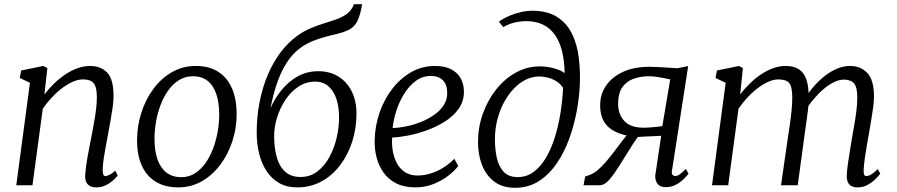

<svg xmlns="http://www.w3.org/2000/svg" viewBox="-20 -882 4272 914"><path d="M191.5 -432.5Q212 -459.5 237.2 -484Q262.5 -508.5 290.8 -527.5Q319 -546.5 348.8 -557.2Q378.5 -568 408.5 -568Q460 -568 490.2 -536.5Q520.5 -505 520.5 -424Q520.5 -400 516 -369Q511.5 -338 505.8 -306Q500 -274 495 -247Q490.5 -222 484.8 -192.2Q479 -162.5 474.5 -132.8Q470 -103 469 -78.5Q468.5 -62 471.2 -53Q474 -44 480.5 -44Q490.5 -44 502.2 -50Q514 -56 528.5 -69.5L540.5 -47Q537.5 -41.5 523 -27.5Q508.5 -13.5 486.8 -1.8Q465 10 438.5 10Q421.5 10 409.2 4Q397 -2 390.8 -14.8Q384.5 -27.5 385.5 -48.5Q386.5 -65.5 389.2 -87Q392 -108.5 396.2 -132Q400.5 -155.5 405 -178.8Q409.5 -202 413.5 -222.5Q417.5 -244 422.2 -268.5Q427 -293 431.2 -319Q435.5 -345 438.2 -370.2Q441 -395.5 441 -418Q441 -451.5 434.5 -470Q428 -488.5 413.5 -496.2Q399 -504 374 -504Q352 -504 326.5 -492.8Q301 -481.5 275.2 -462Q249.5 -442.5 225.8 -417Q202 -391.5 183.5 -363.5L134.5 0H57.5L122.5 -488L74 -511L81 -546.5L186 -568L205.5 -558Z M912 -568Q975 -568 1018.2 -540.8Q1061.5 -513.5 1084 -462Q1106.5 -410.5 1106.5 -337.5Q1106.5 -272 1086.2 -210Q1066 -148 1029 -98.2Q992 -48.5 941 -19.2Q890 10 828.5 10Q766.5 10 722.5 -16.2Q678.5 -42.5 655.5 -92.8Q632.5 -143 632.5 -214Q632.5 -281 652.5 -344.2Q672.5 -407.5 709.5 -458Q746.5 -508.5 798 -538.2Q849.5 -568 912 -568ZM898.5 -519Q862 -519 832.8 -501Q803.5 -483 781.5 -452.5Q759.5 -422 744.8 -383.2Q730 -344.5 722.8 -302.8Q715.5 -261 715.5 -221Q715.5 -163 730 -122.2Q744.5 -81.5 773 -60Q801.5 -38.5 843 -38.5Q878.5 -38.5 907.2 -56.5Q936 -74.5 957.8 -105Q979.5 -135.5 994 -174Q1008.5 -212.5 1016 -254Q1023.5 -295.5 1023.5 -335Q1023.5 -393 1009.8 -434Q996 -475 968.5 -497Q941 -519 898.5 -519Z M1704 -862 1698.5 -834.5Q1690.5 -797.5 1678 -775.5Q1665.5 -753.5 1641.5 -740.8Q1617.5 -728 1574 -718Q1565 -716 1554.8 -713.5Q1544.5 -711 1533 -708Q1503.5 -700 1476 -689.5Q1448.5 -679 1423.5 -663.2Q1398.5 -647.5 1376 -623.5Q1353.5 -599.5 1333.5 -564.5Q1313.5 -529.5 1297 -480.8Q1280.5 -432 1267.5 -366.5Q1288 -414 1320.8 -454Q1353.5 -494 1397.2 -518.5Q1441 -543 1495 -543Q1550.5 -543 1591.2 -517.5Q1632 -492 1654.5 -446.8Q1677 -401.5 1677 -341Q1677 -271.5 1656.8 -208.2Q1636.5 -145 1599.2 -95.8Q1562 -46.5 1510.2 -18.2Q1458.5 10 1395.5 10Q1344.5 10 1308 -11.2Q1271.5 -32.5 1248 -69Q1224.5 -105.5 1213.2 -152.2Q1202 -199 1202 -250.5Q1202 -327 1215.8 -396.5Q1229.5 -466 1254.8 -525.8Q1280 -585.5 1315.5 -632.5Q1351 -679.5 1394.5 -711Q1425.5 -733.5 1457.5 -747Q1489.5 -760.5 1520.2 -770Q1551 -779.5 1577.8 -788.8Q1604.5 -798 1625.2 -811.5Q1646 -825 1658.5 -847.5L1665 -862ZM1481.5 -493.5Q1436.5 -493.5 1400.2 -469.2Q1364 -445 1338.2 -406Q1312.5 -367 1298.8 -321.8Q1285 -276.5 1285 -234.5Q1285 -180.5 1296.8 -136.2Q1308.5 -92 1336.2 -65.8Q1364 -39.5 1411 -39.5Q1456.5 -39.5 1490.8 -65.8Q1525 -92 1548 -134.2Q1571 -176.5 1582.5 -225.8Q1594 -275 1594 -321.5Q1594 -402 1563.8 -447.8Q1533.5 -493.5 1481.5 -493.5Z M2161.5 -92Q2147.5 -72.5 2117.8 -48.5Q2088 -24.5 2046.8 -7.2Q2005.5 10 1957 10Q1904 10 1866.5 -9Q1829 -28 1806 -60.2Q1783 -92.5 1772.8 -132.2Q1762.5 -172 1763.5 -213Q1765 -283 1787.2 -346.8Q1809.5 -410.5 1848.2 -460.2Q1887 -510 1938.5 -539Q1990 -568 2050.5 -568Q2097.5 -568 2128 -552Q2158.5 -536 2173.5 -508.2Q2188.5 -480.5 2188.5 -446Q2188.5 -399.5 2163.2 -364Q2138 -328.5 2097.2 -303Q2056.5 -277.5 2010 -261Q1963.5 -244.5 1920 -236.2Q1876.5 -228 1847 -227.5Q1844.5 -198.5 1849.2 -167Q1854 -135.5 1867.8 -108Q1881.5 -80.5 1906.2 -63.5Q1931 -46.5 1968.5 -46.5Q1996 -46.5 2025.8 -55Q2055.5 -63.5 2085.5 -81Q2115.5 -98.5 2142.5 -126ZM2032 -520.5Q1991.5 -520.5 1959.2 -496.8Q1927 -473 1903.8 -435.2Q1880.5 -397.5 1866.8 -354.5Q1853 -311.5 1849 -272.5Q1881 -273.5 1916.8 -281Q1952.5 -288.5 1986.5 -302.5Q2020.5 -316.5 2048.2 -336.2Q2076 -356 2092.5 -381.8Q2109 -407.5 2109 -438.5Q2109 -479.5 2088.2 -500Q2067.5 -520.5 2032 -520.5Z M2431.5 12Q2373 12 2334 -16.8Q2295 -45.5 2275.2 -95Q2255.5 -144.5 2255.5 -206Q2255.5 -275 2278.2 -339.5Q2301 -404 2341.2 -455.2Q2381.5 -506.5 2435 -536.2Q2488.5 -566 2549.5 -566Q2582.5 -566 2616.2 -557Q2650 -548 2668 -534Q2667 -593.5 2655.2 -639.5Q2643.5 -685.5 2620.8 -717.2Q2598 -749 2564 -765.2Q2530 -781.5 2484 -781.5Q2461.5 -781.5 2433.8 -775.8Q2406 -770 2375.5 -753L2355 -779Q2380 -796.5 2408 -808Q2436 -819.5 2462.5 -825.2Q2489 -831 2511 -831Q2586 -831 2632.2 -801.2Q2678.5 -771.5 2702.8 -721.5Q2727 -671.5 2734.8 -610.5Q2742.5 -549.5 2740.5 -486.5Q2738.5 -424.5 2726 -356Q2713.5 -287.5 2690 -222.2Q2666.5 -157 2630.2 -104Q2594 -51 2544.8 -19.5Q2495.5 12 2431.5 12ZM2445 -39Q2487 -39 2520.2 -63.5Q2553.5 -88 2578.5 -130.2Q2603.5 -172.5 2620.8 -227Q2638 -281.5 2647.8 -342.2Q2657.5 -403 2660.5 -463.5Q2647.5 -484 2627.5 -496Q2607.5 -508 2586 -513Q2564.5 -518 2546.5 -518Q2513.5 -518 2482.5 -502.5Q2451.5 -487 2425 -459Q2398.5 -431 2378.5 -393.5Q2358.5 -356 2347.2 -311.2Q2336 -266.5 2336 -218Q2336 -174 2344.5 -133Q2353 -92 2376.5 -65.5Q2400 -39 2445 -39Z M3245 -78 3257.5 -55.5Q3253.5 -49 3238.5 -33.2Q3223.5 -17.5 3200.5 -4.2Q3177.5 9 3149 9Q3124 9 3111.5 -5.2Q3099 -19.5 3099 -45L3127.5 -235.5Q3112.5 -234.5 3092.2 -233.8Q3072 -233 3051.8 -232Q3031.5 -231 3016.5 -230Q3004 -213.5 2989.5 -190.8Q2975 -168 2959 -141.8Q2943 -115.5 2925.5 -88.5Q2902.5 -52 2880 -26Q2857.5 0 2833.5 0H2758L2765.5 -41.5L2789 -50Q2806.5 -56.5 2825.2 -72.2Q2844 -88 2863 -110Q2882 -132 2900.8 -156.5Q2919.5 -181 2937.2 -204.8Q2955 -228.5 2971 -248L2993.5 -232Q2948 -238 2917.8 -251.2Q2887.5 -264.5 2869.8 -283.8Q2852 -303 2844.5 -327.5Q2837 -352 2837 -381Q2837 -432.5 2864.8 -473.8Q2892.5 -515 2945 -539.5Q2997.5 -564 3071.5 -564Q3086.5 -564 3110.8 -562.8Q3135 -561.5 3160.5 -560Q3186 -558.5 3204.5 -557L3256 -567.5L3178.5 -67Q3176.5 -55 3182 -49.5Q3187.5 -44 3193.5 -44Q3204 -44 3215.8 -52Q3227.5 -60 3245 -78ZM3133 -281.5 3170.5 -504Q3163 -505.5 3145.8 -509.2Q3128.5 -513 3107.8 -516Q3087 -519 3068.5 -519Q3031 -519 2997.5 -507.5Q2964 -496 2943.2 -467.5Q2922.5 -439 2922.5 -387.5Q2922.5 -339 2951.5 -306.5Q2980.5 -274 3045.5 -274Q3060 -274 3078.2 -275.5Q3096.5 -277 3112 -278.8Q3127.5 -280.5 3133 -281.5Z M3516.5 -558 3503.5 -432.5Q3524 -459.5 3549 -484Q3574 -508.5 3602.2 -527.5Q3630.5 -546.5 3660.2 -557.2Q3690 -568 3720 -568Q3757.5 -568 3781.8 -553Q3806 -538 3817.8 -506.5Q3829.5 -475 3829.5 -424.5Q3829.5 -421 3829.2 -417.2Q3829 -413.5 3829 -410Q3829 -406.5 3828.5 -402.5L3815 -418Q3833.5 -447.5 3857.5 -474.5Q3881.5 -501.5 3909 -522.5Q3936.5 -543.5 3966.2 -555.8Q3996 -568 4026.5 -568Q4077 -568 4108.8 -534.5Q4140.5 -501 4140.5 -423Q4140.5 -400 4136.5 -369.8Q4132.5 -339.5 4127 -307.5Q4121.5 -275.5 4116.5 -247Q4112 -221.5 4106.8 -192Q4101.5 -162.5 4097.5 -133Q4093.5 -103.5 4091.5 -78.5Q4090.5 -62 4093 -53Q4095.5 -44 4103 -44Q4115 -44 4127.8 -51.8Q4140.5 -59.5 4158.5 -77L4170.5 -55.5Q4166 -48.5 4151 -32.8Q4136 -17 4113.2 -3.5Q4090.5 10 4063 10Q4045 10 4033.2 3.8Q4021.5 -2.5 4016 -15.2Q4010.5 -28 4011 -47.5Q4012 -71 4016.2 -101.5Q4020.5 -132 4026 -164.2Q4031.5 -196.5 4036 -225.5Q4040.5 -253 4046.5 -286.2Q4052.5 -319.5 4056.8 -353.8Q4061 -388 4061 -418Q4061 -468 4045.2 -485.5Q4029.5 -503 3996.5 -503Q3975 -503 3950.2 -491Q3925.5 -479 3900.5 -457.8Q3875.5 -436.5 3852.8 -409.5Q3830 -382.5 3812.5 -352.5L3830 -400Q3828.5 -376.5 3825.2 -349.8Q3822 -323 3818.2 -296.8Q3814.5 -270.5 3811 -247L3777.5 0H3698L3730 -222.5Q3734.5 -251 3739.5 -285.2Q3744.5 -319.5 3748 -354Q3751.5 -388.5 3751.5 -418Q3751.5 -468.5 3737.2 -486.2Q3723 -504 3685.5 -504Q3663.5 -504 3638.2 -493Q3613 -482 3587.2 -462.5Q3561.5 -443 3538 -417.8Q3514.5 -392.5 3495.5 -364L3446.5 0H3369.5L3434.5 -488L3386 -511L3393 -546.5L3498 -568Z"/></svg>

Font: Merriweather Light
Style: Italic
Weight: 300
Italic angle: -7.8°
Designer: Eben Sorkin
Foundry: Eben Sorkin
Version: Version 2.101